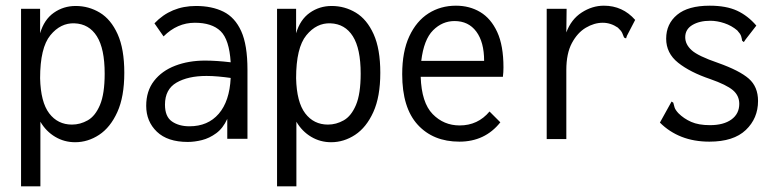

<svg xmlns="http://www.w3.org/2000/svg" viewBox="-20 -488 2740 675"><path d="M54 167V-457H121V-371Q135 -419 169 -443Q203 -467 246 -467Q292 -467 331 -443.5Q370 -420 393.5 -368Q417 -316 417 -232Q417 -148 392.5 -94Q368 -40 328.5 -14Q289 12 244 12Q206 12 174 -7Q142 -26 122 -60V167ZM233 -50Q262 -50 288.5 -65Q315 -80 331.5 -119Q348 -158 348 -229Q348 -317 320.5 -360.5Q293 -404 242 -406Q193 -408 157 -364Q121 -320 121 -213Q123 -129 153 -89.5Q183 -50 233 -50Z M640 11Q569 11 531.5 -25Q494 -61 494 -116Q494 -168 521.5 -203.5Q549 -239 596 -257Q643 -275 701 -275Q721 -275 743.5 -273.5Q766 -272 791 -269Q786 -349 755.5 -378.5Q725 -408 665 -408Q603 -408 555 -360L523 -406Q581 -467 669 -467Q725 -467 765.5 -447Q806 -427 828 -378.5Q850 -330 850 -243V0H779V-70Q764 -37 740 -19.5Q716 -2 690 4.5Q664 11 640 11ZM560 -120Q560 -78 584.5 -61Q609 -44 646 -44Q711 -44 749 -88Q787 -132 791 -214Q770 -217 748 -219Q726 -221 706 -221Q641 -221 600.5 -197.5Q560 -174 560 -120Z M954 167V-457H1021V-371Q1035 -419 1069 -443Q1103 -467 1146 -467Q1192 -467 1231 -443.5Q1270 -420 1293.5 -368Q1317 -316 1317 -232Q1317 -148 1292.5 -94Q1268 -40 1228.5 -14Q1189 12 1144 12Q1106 12 1074 -7Q1042 -26 1022 -60V167ZM1133 -50Q1162 -50 1188.5 -65Q1215 -80 1231.5 -119Q1248 -158 1248 -229Q1248 -317 1220.5 -360.5Q1193 -404 1142 -406Q1093 -408 1057 -364Q1021 -320 1021 -213Q1023 -129 1053 -89.5Q1083 -50 1133 -50Z M1595 10Q1503 10 1448.5 -49.5Q1394 -109 1394 -227Q1394 -307 1419 -360.5Q1444 -414 1486.5 -441Q1529 -468 1583 -468Q1631 -468 1668.5 -445.5Q1706 -423 1728 -375.5Q1750 -328 1750 -251Q1750 -242 1749.5 -234.5Q1749 -227 1748 -218H1459Q1462 -127 1501 -87Q1540 -47 1596 -47Q1660 -47 1701 -96L1739 -58Q1685 10 1595 10ZM1461 -274H1682Q1682 -340 1654.5 -377Q1627 -414 1578 -414Q1535 -414 1502.5 -381.5Q1470 -349 1461 -274Z M1902 -457H1972L1971 -374Q1988 -420 2025 -444Q2062 -468 2103 -468Q2169 -468 2213 -418L2184 -362L2181 -353L2174 -356Q2171 -364 2167.5 -372Q2164 -380 2152 -391Q2127 -408 2099 -408Q2069 -408 2039.5 -390.5Q2010 -373 1990.5 -336.5Q1971 -300 1971 -242V1H1902Z M2474 10Q2420 10 2376.5 -7Q2333 -24 2300 -57L2336 -122L2341 -131L2347 -127Q2349 -119 2351.5 -110.5Q2354 -102 2365 -90Q2384 -71 2410 -59.5Q2436 -48 2476 -48Q2524 -48 2551.5 -68Q2579 -88 2579 -123Q2579 -152 2556.5 -171Q2534 -190 2477 -210Q2406 -234 2364 -267.5Q2322 -301 2322 -352Q2322 -404 2360.5 -436Q2399 -468 2475 -468Q2533 -468 2571 -450.5Q2609 -433 2639 -398L2601 -349L2595 -340L2589 -345Q2588 -353 2585.5 -361Q2583 -369 2572 -381Q2552 -398 2526.5 -406.5Q2501 -415 2477 -415Q2439 -415 2414 -400Q2389 -385 2389 -357Q2389 -332 2411.5 -311.5Q2434 -291 2504 -267Q2580 -240 2612.5 -211.5Q2645 -183 2645 -133Q2645 -72 2602 -31Q2559 10 2474 10Z"/></svg>

Font: Inconsolata SemiCondensed
Style: Regular
Weight: 400
Width: 4
Monospace: yes
Designer: Raph Levien, Cyreal, Brenton Simpson
Foundry: Raph Levien, Cyreal, Google
Version: Version 3.001; ttfautohint (v1.8.2.53-6de2)